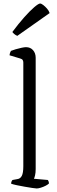

<svg xmlns="http://www.w3.org/2000/svg" viewBox="-20 -1067 323 1087"><path d="M188 0Q181 0 162 -3Q143 -6 119.5 -10Q96 -14 75 -18.5Q54 -23 43 -27Q43 -35 46 -41Q49 -47 51 -48L78 -53Q95 -55 103.5 -71.5Q112 -88 112 -126V-713Q112 -721 108.5 -727Q105 -733 94 -736L34 -754Q35 -763 37.5 -769.5Q40 -776 42 -779Q52 -783 68.5 -788Q85 -793 102 -796.5Q119 -800 127 -800Q152 -800 167 -783Q182 -766 182 -740V-110Q182 -89 178.5 -74.5Q175 -60 172 -55L251 -48Q253 -45 255 -40Q257 -35 257 -28Q251 -22 238.5 -15.5Q226 -9 211.5 -4.5Q197 0 188 0ZM78 -864Q68 -868 60.5 -874.5Q53 -881 50 -886Q85 -933 117 -969Q149 -1005 173.5 -1026Q198 -1047 207 -1047Q214 -1047 225 -1038.5Q236 -1030 246.5 -1018Q257 -1006 261 -993Z"/></svg>

Font: Texturina 12pt ExtraLight
Style: Regular
Weight: 250
Designer: Guillermo Torres Carreño
Foundry: Omnibus-Type
Version: Version 1.002